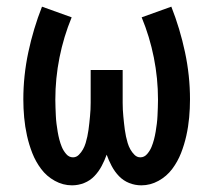

<svg xmlns="http://www.w3.org/2000/svg" viewBox="-20 -548 640 576"><path d="M404 8Q385 8 367.5 1Q350 -6 337 -19.5Q324 -33 315 -50Q306 -67 300 -84Q294 -67 285 -50Q276 -33 263 -19.5Q250 -6 232.5 1Q215 8 196 8Q169 8 144.5 -5.5Q120 -19 103.5 -41Q87 -63 77 -88.5Q67 -114 61 -141Q55 -168 52.5 -195.5Q50 -223 50 -250Q50 -321 65 -391.5Q80 -462 106 -528L195 -496Q171 -438 158.5 -375.5Q146 -313 146 -249Q146 -237 146.5 -225Q147 -213 147.5 -201Q148 -189 149.5 -177Q151 -165 153 -153Q155 -141 158 -129.5Q161 -118 165.5 -107Q170 -96 178.5 -86Q187 -76 199 -76Q209 -76 216.5 -83.5Q224 -91 229 -100Q234 -109 237 -119Q240 -129 242 -138.5Q244 -148 245.5 -158.5Q247 -169 248 -179Q249 -189 250 -199Q251 -209 251.5 -219Q252 -229 252 -239.5Q252 -250 252 -260V-338H348V-260Q348 -250 348 -239.5Q348 -229 348.5 -219Q349 -209 350 -199Q351 -189 352 -179Q353 -169 354.5 -158.5Q356 -148 358 -138.5Q360 -129 363 -119Q366 -109 371 -100Q376 -91 383.5 -83.5Q391 -76 401 -76Q413 -76 421.5 -86Q430 -96 434.5 -107Q439 -118 442 -129.5Q445 -141 447 -153Q449 -165 450.5 -177Q452 -189 452.5 -201Q453 -213 453.5 -225Q454 -237 454 -249Q454 -313 441.5 -375.5Q429 -438 405 -496L494 -528Q520 -462 535 -391.5Q550 -321 550 -250Q550 -223 547.5 -195.5Q545 -168 539 -141Q533 -114 523 -88.5Q513 -63 496.5 -41Q480 -19 455.5 -5.5Q431 8 404 8Z"/></svg>

Font: Iosevka SS04 Medium Extended
Style: Regular
Weight: 500
Width: 7
Monospace: yes
Designer: Belleve Invis
Foundry: Belleve Invis
Version: Version 19.0.0; ttfautohint (v1.8.4)